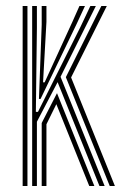

<svg xmlns="http://www.w3.org/2000/svg" viewBox="-20 -620 433 640"><path d="M87.2 0V-600H103V-527.2L99.5 -247H106.5L247.8 -529.5L281.2 -600H299.5L181.8 -364L328.8 0H311.5L172 -346.2L103 -214.2V0ZM55.5 0V-600H71.5V0ZM345.8 0 199.5 -362.8 317.8 -600H336L217 -361.8L363 0ZM109.8 -290.2 119 -537.2V-600H134.8V-547.2L123.5 -345.5H128.8L222.2 -549.2L244.8 -600H263.2L235.5 -540.2L115.2 -290.2ZM119 0V-210L170 -309.5L294.5 0H277.5L167.8 -272.8L134.8 -205.8V0Z"/></svg>

Font: Big Shoulders Inline Text
Style: Regular
Weight: 400
Designer: Patric King
Foundry: XO Type Co
Version: Version 1.000